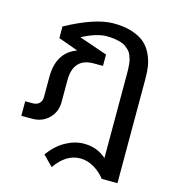

<svg xmlns="http://www.w3.org/2000/svg" viewBox="-114 -658 857 958"><g transform="rotate(15 314.5 -178.5)"><path d="M113.8 -120.1V-227.1Q115.2 -351.1 213.9 -387.2L111.8 -423.8V-483.9Q260.3 -564.9 355 -564.9Q411.1 -564.9 452.6 -551Q494.1 -537.1 517.8 -515.9Q541.5 -494.6 555.9 -463.4Q570.3 -432.1 574.7 -403.1Q579.1 -374 579.1 -338.9V200.2H498Q474.1 168.9 439.7 148.9Q405.3 128.9 369.1 128.9Q295.9 128.9 241.2 208L189.9 155.8Q227.5 104.5 274.2 78.9Q320.8 53.2 368.2 53.2Q436 53.2 483.9 96.2V-335Q483.9 -351.6 483.6 -361.3Q483.4 -371.1 481.9 -386.5Q480.5 -401.9 478 -411.1Q475.6 -420.4 470.5 -433.1Q465.3 -445.8 458 -453.6Q450.7 -461.4 439.7 -470Q428.7 -478.5 414.6 -483.2Q400.4 -487.8 380.9 -491Q361.3 -494.1 337.9 -494.1Q286.6 -494.1 211.9 -455.1L357.9 -404.8V-346.2H310.1Q203.6 -346.2 205.1 -227.1V-118.2Q205.1 -67.9 171.1 -33.9Q137.2 0 85 0H28.8V-75.2H67.9Q88.9 -75.2 101.3 -87.2Q113.8 -99.1 113.8 -120.1Z"/></g></svg>

Font: LT Superior Med
Style: Regular
Weight: 500
Designer: Daniel Lyons
Foundry: LyonsType
Version: Version 1.000